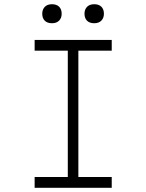

<svg xmlns="http://www.w3.org/2000/svg" viewBox="-20 -889 693 909"><path d="M144 0V-51H301V-649H144V-700H509V-649H351V-51H509V0ZM426 -779Q404 -779 392 -791Q380 -803 380 -824Q380 -844 392 -856.5Q404 -869 426 -869Q448 -869 460 -857Q472 -845 472 -824Q472 -804 460 -791.5Q448 -779 426 -779ZM226 -779Q204 -779 192 -791Q180 -803 180 -824Q180 -844 192 -856.5Q204 -869 226 -869Q248 -869 260 -857Q272 -845 272 -824Q272 -804 260 -791.5Q248 -779 226 -779Z"/></svg>

Font: Lexend Mega ExtraLight
Style: Regular
Weight: 250
Version: Version 1.007